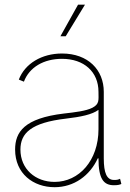

<svg xmlns="http://www.w3.org/2000/svg" viewBox="-20 -780 550 812"><path d="M210.9 11.7C293 11.7 359.9 -37.1 393.6 -110.4H396.5C396.5 -23.4 418 3.4 461.9 3.4C480.5 3.4 487.8 0.5 493.2 -2L487.8 -23.9C478 -19.5 474.6 -19 461.9 -19C431.6 -19 418.9 -48.3 418.9 -109.9V-391.6C418.9 -484.4 352.5 -553.7 242.2 -553.7C156.7 -553.7 85.4 -511.2 59.6 -443.4L81.1 -434.6C104 -495.6 165 -531.2 242.2 -531.2C335.4 -531.2 396.5 -476.1 396.5 -391.6C396.5 -356.9 401.4 -340.3 370.6 -324.2C343.3 -310.5 297.4 -305.2 250 -299.8C82.5 -279.8 43.9 -221.7 43.9 -147.5C43.9 -45.4 121.1 11.7 210.9 11.7ZM210.9 -10.7C129.4 -10.7 66.4 -65.4 66.4 -147.5C66.4 -217.3 112.3 -261.2 258.8 -278.3C321.3 -285.6 369.6 -295.4 396.5 -315.4V-233.4C396.5 -101.1 314 -10.7 210.9 -10.7ZM235.4 -626.5H257.8L339.4 -760.3H310.1Z"/></svg>

Font: Raveo Thin
Style: Regular
Weight: 100
Designer: Jakub Foglar, Rasmus Andersson (Inter)
Foundry: Jakubfoglar.com
Version: Version 1.100;Glyphs 3.2.3 (3260)